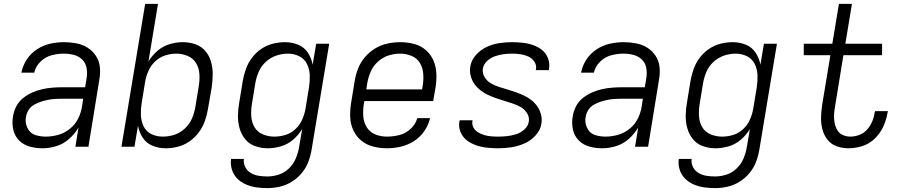

<svg xmlns="http://www.w3.org/2000/svg" viewBox="-20 -755 4648 988"><path d="M199 8Q234 8 270 -3Q306 -14 335.5 -40Q365 -66 384 -99L368 0H435L491 -344Q497 -377 494 -409Q491 -441 474 -467Q457 -493 431 -509.5Q405 -526 373 -532Q341 -538 309 -538Q274 -538 238 -530Q202 -522 170 -501Q138 -480 117.5 -448.5Q97 -417 90 -381H156Q163 -413 188 -437.5Q213 -462 245 -470.5Q277 -479 308 -479Q335 -479 360 -472.5Q385 -466 403 -448.5Q421 -431 425.5 -405.5Q430 -380 426 -354L418 -306H303Q277 -306 250.5 -304Q224 -302 197.5 -296Q171 -290 146 -279Q121 -268 98.5 -250Q76 -232 63.5 -207Q51 -182 47 -156Q41 -122 48 -89Q55 -56 77.5 -33Q100 -10 132 -1Q164 8 199 8ZM215 -52Q189 -52 164 -59.5Q139 -67 125.5 -89Q112 -111 112 -136Q112 -145 114 -154Q117 -173 127.5 -189.5Q138 -206 155.5 -216Q173 -226 191.5 -232Q210 -238 228.5 -241.5Q247 -245 265.5 -246Q284 -247 303 -247H408L402 -207Q397 -175 382 -144.5Q367 -114 339.5 -92Q312 -70 279.5 -61Q247 -52 215 -52Z M833 8Q864 8 895.5 0Q927 -8 955 -27.5Q983 -47 1003 -74Q1023 -101 1034 -131.5Q1045 -162 1050 -193L1069 -303Q1074 -337 1074.5 -370.5Q1075 -404 1066.5 -435.5Q1058 -467 1037.5 -491.5Q1017 -516 986 -527Q955 -538 921 -538Q888 -538 853.5 -528Q819 -518 791 -494Q763 -470 744 -439L793 -735H727L605 0H672L690 -108Q696 -75 714.5 -46.5Q733 -18 765 -5Q797 8 833 8ZM818 -52Q786 -52 759 -65Q732 -78 719 -105Q706 -132 705 -163Q704 -194 709 -225L727 -335Q732 -363 744 -390.5Q756 -418 779 -439.5Q802 -461 830.5 -470Q859 -479 887 -479Q918 -479 946 -467Q974 -455 989 -430Q1004 -405 1006 -374.5Q1008 -344 1003 -313L985 -203Q980 -173 967.5 -144.5Q955 -116 931 -93.5Q907 -71 877.5 -61.5Q848 -52 818 -52Z M1356 213Q1388 213 1420.5 205.5Q1453 198 1482.5 179.5Q1512 161 1534 134Q1556 107 1567.5 75.5Q1579 44 1584 12L1674 -530H1607L1589 -422Q1583 -455 1564.5 -483.5Q1546 -512 1514 -525Q1482 -538 1446 -538Q1415 -538 1383.5 -530Q1352 -522 1324 -503Q1296 -484 1276 -457Q1256 -430 1245 -399Q1234 -368 1229 -337L1211 -227Q1205 -194 1204.5 -160Q1204 -126 1213 -94.5Q1222 -63 1242 -38.5Q1262 -14 1293 -3Q1324 8 1358 8Q1391 8 1425.5 -2Q1460 -12 1488 -36Q1516 -60 1535 -91L1519 2Q1514 32 1502 60.5Q1490 89 1467 111.5Q1444 134 1414.5 143.5Q1385 153 1356 153Q1333 153 1311 149.5Q1289 146 1270.5 135Q1252 124 1242 104.5Q1232 85 1235 63H1169Q1165 91 1173.5 118Q1182 145 1201 164Q1220 183 1245.5 194Q1271 205 1299 209Q1327 213 1356 213ZM1392 -52Q1361 -52 1333 -63.5Q1305 -75 1290 -100Q1275 -125 1273 -156Q1271 -187 1276 -218L1294 -328Q1299 -357 1311.5 -386Q1324 -415 1348 -437Q1372 -459 1402 -469Q1432 -479 1461 -479Q1493 -479 1520 -465.5Q1547 -452 1560 -425Q1573 -398 1574 -367.5Q1575 -337 1570 -305L1552 -195Q1547 -167 1535 -139.5Q1523 -112 1500 -90.5Q1477 -69 1448.5 -60.5Q1420 -52 1392 -52Z M1971 8Q2006 8 2041.5 0Q2077 -8 2109.5 -28.5Q2142 -49 2163.5 -80.5Q2185 -112 2193 -147H2127Q2119 -116 2093 -92Q2067 -68 2035 -60Q2003 -52 1971 -52Q1940 -52 1912 -63Q1884 -74 1868 -99Q1852 -124 1849.5 -155Q1847 -186 1852 -218L1855 -235H2209L2221 -303Q2227 -339 2225.5 -375.5Q2224 -412 2210.5 -443.5Q2197 -475 2171 -497.5Q2145 -520 2110.5 -529Q2076 -538 2040 -538Q2008 -538 1974.5 -531Q1941 -524 1911 -506Q1881 -488 1858 -461Q1835 -434 1822.5 -402Q1810 -370 1805 -337L1787 -227Q1781 -191 1782 -154.5Q1783 -118 1797.5 -86Q1812 -54 1838.5 -32Q1865 -10 1899.5 -1Q1934 8 1971 8ZM1865 -295 1870 -328Q1875 -357 1887.5 -386Q1900 -415 1924.5 -437.5Q1949 -460 1979 -469.5Q2009 -479 2039 -479Q2069 -479 2097.5 -467.5Q2126 -456 2141 -430.5Q2156 -405 2158 -374.5Q2160 -344 2155 -313L2152 -295Z M2543 8Q2577 8 2610.5 3Q2644 -2 2677 -16Q2710 -30 2735.5 -57.5Q2761 -85 2766 -119Q2770 -143 2764 -165.5Q2758 -188 2745.5 -206.5Q2733 -225 2715.5 -239Q2698 -253 2677 -263Q2656 -273 2634.5 -280.5Q2613 -288 2591 -294.5Q2569 -301 2547 -308Q2525 -315 2505.5 -326.5Q2486 -338 2473.5 -358.5Q2461 -379 2465 -403Q2469 -425 2487 -441.5Q2505 -458 2527 -465.5Q2549 -473 2570.5 -476Q2592 -479 2614 -479Q2636 -479 2657.5 -476Q2679 -473 2698 -464.5Q2717 -456 2729.5 -438Q2742 -420 2738 -398Q2738 -396 2737 -394H2804Q2805 -398 2805 -401Q2810 -429 2800 -455Q2790 -481 2769.5 -497.5Q2749 -514 2723 -523Q2697 -532 2669.5 -535Q2642 -538 2614 -538Q2582 -538 2549 -533Q2516 -528 2484.5 -513.5Q2453 -499 2429 -472Q2405 -445 2400 -412Q2396 -388 2402 -365Q2408 -342 2420.5 -324Q2433 -306 2450.5 -292Q2468 -278 2488.5 -268Q2509 -258 2531 -250.5Q2553 -243 2575 -236Q2597 -229 2619 -222Q2641 -215 2660.5 -203.5Q2680 -192 2692.5 -172Q2705 -152 2701 -128Q2697 -105 2677.5 -88Q2658 -71 2635 -64Q2612 -57 2589 -54.5Q2566 -52 2544 -52Q2525 -52 2507 -53.5Q2489 -55 2472 -60Q2455 -65 2440 -74Q2425 -83 2416.5 -98.5Q2408 -114 2411 -132Q2411 -134 2412 -136H2346Q2344 -133 2344 -129Q2339 -100 2350.5 -74Q2362 -48 2383.5 -32Q2405 -16 2431.5 -7Q2458 2 2486.5 5Q2515 8 2543 8Z M3079 8Q3114 8 3150 -3Q3186 -14 3215.5 -40Q3245 -66 3264 -99L3248 0H3315L3371 -344Q3377 -377 3374 -409Q3371 -441 3354 -467Q3337 -493 3311 -509.5Q3285 -526 3253 -532Q3221 -538 3189 -538Q3154 -538 3118 -530Q3082 -522 3050 -501Q3018 -480 2997.5 -448.5Q2977 -417 2970 -381H3036Q3043 -413 3068 -437.5Q3093 -462 3125 -470.5Q3157 -479 3188 -479Q3215 -479 3240 -472.5Q3265 -466 3283 -448.5Q3301 -431 3305.5 -405.5Q3310 -380 3306 -354L3298 -306H3183Q3157 -306 3130.5 -304Q3104 -302 3077.5 -296Q3051 -290 3026 -279Q3001 -268 2978.5 -250Q2956 -232 2943.5 -207Q2931 -182 2927 -156Q2921 -122 2928 -89Q2935 -56 2957.5 -33Q2980 -10 3012 -1Q3044 8 3079 8ZM3095 -52Q3069 -52 3044 -59.5Q3019 -67 3005.5 -89Q2992 -111 2992 -136Q2992 -145 2994 -154Q2997 -173 3007.5 -189.5Q3018 -206 3035.5 -216Q3053 -226 3071.5 -232Q3090 -238 3108.5 -241.5Q3127 -245 3145.5 -246Q3164 -247 3183 -247H3288L3282 -207Q3277 -175 3262 -144.5Q3247 -114 3219.5 -92Q3192 -70 3159.5 -61Q3127 -52 3095 -52Z M3660 213Q3692 213 3724.5 205.5Q3757 198 3786.5 179.5Q3816 161 3838 134Q3860 107 3871.5 75.5Q3883 44 3888 12L3978 -530H3911L3893 -422Q3887 -455 3868.5 -483.5Q3850 -512 3818 -525Q3786 -538 3750 -538Q3719 -538 3687.5 -530Q3656 -522 3628 -503Q3600 -484 3580 -457Q3560 -430 3549 -399Q3538 -368 3533 -337L3515 -227Q3509 -194 3508.5 -160Q3508 -126 3517 -94.5Q3526 -63 3546 -38.5Q3566 -14 3597 -3Q3628 8 3662 8Q3695 8 3729.5 -2Q3764 -12 3792 -36Q3820 -60 3839 -91L3823 2Q3818 32 3806 60.5Q3794 89 3771 111.5Q3748 134 3718.5 143.5Q3689 153 3660 153Q3637 153 3615 149.5Q3593 146 3574.5 135Q3556 124 3546 104.5Q3536 85 3539 63H3473Q3469 91 3477.5 118Q3486 145 3505 164Q3524 183 3549.5 194Q3575 205 3603 209Q3631 213 3660 213ZM3696 -52Q3665 -52 3637 -63.5Q3609 -75 3594 -100Q3579 -125 3577 -156Q3575 -187 3580 -218L3598 -328Q3603 -357 3615.5 -386Q3628 -415 3652 -437Q3676 -459 3706 -469Q3736 -479 3765 -479Q3797 -479 3824 -465.5Q3851 -452 3864 -425Q3877 -398 3878 -367.5Q3879 -337 3874 -305L3856 -195Q3851 -167 3839 -139.5Q3827 -112 3804 -90.5Q3781 -69 3752.5 -60.5Q3724 -52 3696 -52Z M4346 8Q4382 8 4418 -3.5Q4454 -15 4482 -42.5Q4510 -70 4525.5 -104Q4541 -138 4547 -174L4549 -183H4483L4481 -177Q4478 -153 4468.5 -130.5Q4459 -108 4442.5 -89Q4426 -70 4402.5 -61Q4379 -52 4356 -52Q4335 -52 4316.5 -60.5Q4298 -69 4288 -86.5Q4278 -104 4274.5 -124Q4271 -144 4272 -165Q4273 -186 4277 -207L4320 -471H4519V-530H4330L4364 -735H4297L4263 -530H4116V-471H4253L4211 -217Q4206 -185 4205 -153Q4204 -121 4211.5 -91Q4219 -61 4237.5 -37Q4256 -13 4285 -2.5Q4314 8 4346 8Z"/></svg>

Font: Iosevka Sparkle Light Oblique
Style: Regular
Weight: 300
Italic angle: -9°
Designer: Belleve Invis
Foundry: Belleve Invis
Version: Version 4.5.0; ttfautohint (v1.8.3)